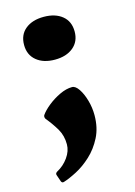

<svg xmlns="http://www.w3.org/2000/svg" viewBox="-113 -576 602 858"><g transform="rotate(-15 187.5 -147.5)"><path d="M74 220Q65 223 61 214L50 182Q47 174 56 168Q88 151 109 121.5Q130 92 130 61Q130 21 112 -10Q94 -41 67 -74Q62 -83 66 -91Q79 -110 104.5 -130.5Q130 -151 160.5 -165.5Q191 -180 218 -180Q234 -180 249 -157.5Q264 -135 273.5 -101.5Q283 -68 283 -33Q283 25 260.5 69Q238 113 204.5 144Q171 175 135.5 193.5Q100 212 74 220ZM177 -318Q124 -318 92 -344.5Q60 -371 60 -417Q60 -464 92 -490Q124 -516 177 -516Q230 -516 262 -490Q294 -464 294 -417Q294 -371 262 -344.5Q230 -318 177 -318Z"/></g></svg>

Font: Hahmlet Black
Style: Regular
Weight: 900
Version: Version 1.002